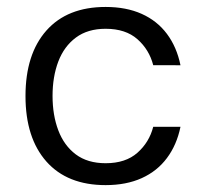

<svg xmlns="http://www.w3.org/2000/svg" viewBox="-20 -530 594 555"><path d="M285.3 -509.9Q174.6 -509.9 114.1 -441.7Q53.7 -373.5 53.7 -252.4Q53.7 -131.4 114.1 -63.1Q174.6 5.1 285.3 5.1Q345 5.1 389.7 -15.1Q434.4 -35.3 462.6 -73.2Q490.9 -111 501.7 -163.4H422.9Q411.4 -118.7 377.3 -88.5Q343.2 -58.2 285.3 -58.2Q233.2 -58.2 199.1 -83.7Q165.1 -109.3 148.5 -153.3Q131.9 -197.2 131.9 -252.9Q131.9 -308.2 148.5 -352.1Q165.2 -396 199.4 -421.4Q233.5 -446.8 285.3 -446.8Q343.2 -446.8 377.3 -416.6Q411.4 -386.4 422.9 -341.6L501.7 -341.4Q490.9 -394.2 462.6 -432Q434.3 -469.9 389.6 -489.9Q345 -509.9 285.3 -509.9Z"/></svg>

Font: Estedad VF
Style: Regular
Weight: 100
Designer: Amin Abedi
Version: Version 7.3